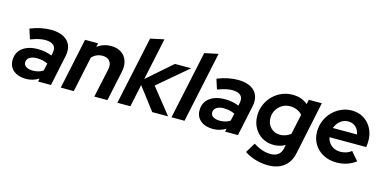

<svg xmlns="http://www.w3.org/2000/svg" viewBox="-84 -1213 3832 1908"><g transform="rotate(15 1832.0 -258.5)"><path d="M186 6Q105 6 57 -33.5Q9 -73 9 -139Q9 -219 67.5 -265Q126 -311 228 -311Q265 -311 301.5 -304Q338 -297 370 -284L376 -311Q398 -417 270 -417Q242 -417 206.5 -409Q171 -401 123 -383L90 -486Q148 -509 200 -519.5Q252 -530 299 -530Q418 -530 473.5 -472Q529 -414 508 -313L442 0H310L316 -32Q255 6 186 6ZM232 -91Q260 -91 286 -98Q312 -105 335 -120L352 -196Q302 -221 238 -221Q191 -221 163.5 -202Q136 -183 136 -151Q136 -123 161.5 -107Q187 -91 232 -91Z M543 0 653 -521H787L779 -483Q843 -529 921 -529Q983 -529 1025.5 -501Q1068 -473 1085 -423.5Q1102 -374 1089 -311L1023 0H888L952 -298Q963 -350 938.5 -381.5Q914 -413 864 -413Q799 -413 754 -365L677 0Z M1125 0 1274 -700 1414 -730 1322 -297 1578 -521H1745L1439 -261L1647 0H1484L1308 -231L1259 0Z M1682 0 1831 -700 1971 -730 1816 0Z M2110 6Q2029 6 1981 -33.5Q1933 -73 1933 -139Q1933 -219 1991.5 -265Q2050 -311 2152 -311Q2189 -311 2225.5 -304Q2262 -297 2294 -284L2300 -311Q2322 -417 2194 -417Q2166 -417 2130.5 -409Q2095 -401 2047 -383L2014 -486Q2072 -509 2124 -519.5Q2176 -530 2223 -530Q2342 -530 2397.5 -472Q2453 -414 2432 -313L2366 0H2234L2240 -32Q2179 6 2110 6ZM2156 -91Q2184 -91 2210 -98Q2236 -105 2259 -120L2276 -196Q2226 -221 2162 -221Q2115 -221 2087.5 -202Q2060 -183 2060 -151Q2060 -123 2085.5 -107Q2111 -91 2156 -91Z M2730 213Q2666 213 2601 194Q2536 175 2487 141L2549 39Q2639 98 2726 98Q2824 98 2843 7L2850 -28Q2797 3 2731 3Q2666 3 2613.5 -28Q2561 -59 2531 -113.5Q2501 -168 2501 -236Q2501 -297 2523.5 -350Q2546 -403 2585.5 -443Q2625 -483 2677 -505.5Q2729 -528 2789 -528Q2883 -528 2945 -474L2955 -521H3089L2975 22Q2956 115 2893 164Q2830 213 2730 213ZM2767 -111Q2828 -111 2876 -150L2920 -357Q2899 -382 2865.5 -396.5Q2832 -411 2794 -411Q2749 -411 2712.5 -389Q2676 -367 2654.5 -330Q2633 -293 2633 -248Q2633 -189 2671 -150Q2709 -111 2767 -111Z M3379 10Q3303 10 3243.5 -22Q3184 -54 3150 -109.5Q3116 -165 3116 -237Q3116 -297 3138 -350Q3160 -403 3199 -443Q3238 -483 3289 -506Q3340 -529 3398 -529Q3467 -529 3520 -496.5Q3573 -464 3603 -407.5Q3633 -351 3633 -278Q3633 -267 3632 -254Q3631 -241 3628 -215H3250Q3259 -166 3297 -134.5Q3335 -103 3390 -103Q3423 -103 3452 -113Q3481 -123 3503 -141L3578 -54Q3530 -20 3483 -5Q3436 10 3379 10ZM3258 -312H3507Q3499 -359 3467.5 -387Q3436 -415 3391 -415Q3345 -415 3310 -386.5Q3275 -358 3258 -312Z"/></g></svg>

Font: Red Hat Display
Style: Bold Italic
Weight: 700
Italic angle: -12°
Designer: Pentagram, MCKL
Foundry: Pentagram, MCKL
Version: Version 1.023; ttfautohint (v1.8.3)